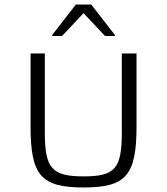

<svg xmlns="http://www.w3.org/2000/svg" viewBox="-20 -820 738 848"><path d="M211 -661H254L349 -762L444 -661H487V-666L383 -800H315L211 -666ZM349 8C537 8 583 -46 583 -262V-584H518V-235C518 -75 488 -41 349 -41C209 -41 178 -77 178 -235V-584H115V-262C115 -46 161 8 349 8Z"/></svg>

Font: Saira UNSAM Light SC
Style: Regular
Weight: 300
Designer: Hector Gatti with collaboration of the Omnibus-Type team
Foundry: Omnibus-Type
Version: Version 1.072;PS 001.072;hotconv 1.0.88;makeotf.lib2.5.64775